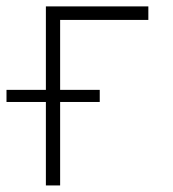

<svg xmlns="http://www.w3.org/2000/svg" viewBox="-50 -565 526 585"><path d="M402 -545.5V-504.3H133.2V0H89.8V-545.5ZM-30.2 -254.3V-291.2H253.9V-254.3Z"/></svg>

Font: Inter UI Extra Light
Style: Regular
Weight: 200
Designer: Rasmus Andersson
Foundry: rsms
Version: 3.2;8d6f07862